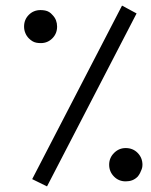

<svg xmlns="http://www.w3.org/2000/svg" viewBox="-20 -671 540 686"><path d="M429 -142Q455 -142 472 -124.5Q489 -107 489 -82Q489 -74 486.5 -67Q484 -60 480.5 -53Q477 -46 472 -40Q463 -31 452.5 -27Q442 -23 429 -23Q404 -23 387 -40.5Q370 -58 370 -82.5Q370 -107 387.5 -124.5Q405 -142 429 -142ZM66 -576Q66 -601 83 -618Q100 -635 125 -635Q133 -635 141 -633.5Q149 -632 155.5 -628Q162 -624 167 -618Q176 -609 180 -598.5Q184 -588 184 -576Q184 -551 167 -534Q150 -517 126 -517Q117 -517 109.5 -518.5Q102 -520 95.5 -524Q89 -528 83 -534Q75 -542 70.5 -553Q66 -564 66 -576ZM416 -651 468 -623 148 -5 95 -31Z"/></svg>

Font: Vazir Code
Style: Code
Weight: 400
Foundry: DejaVu fonts team - Redesigned by Saber Rastikerdar
Version: Version 1.1.2